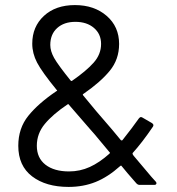

<svg xmlns="http://www.w3.org/2000/svg" viewBox="-20 -728 698 756"><path d="M594 -12Q596 -10 596 -6Q596 -4 594 -2Q592 0 588 0H529Q523 0 517 -6Q479 -49 459 -74Q458 -76 456 -76Q455 -76 453 -74Q405 -31 356.5 -11.5Q308 8 250 8Q161 8 106.5 -33.5Q52 -75 52 -154Q52 -223 91.5 -272Q131 -321 202 -369Q205 -370 205 -372Q205 -373 203 -374Q145 -445 126 -481.5Q107 -518 107 -556Q107 -623 153 -665.5Q199 -708 275 -708Q351 -708 400 -665.5Q449 -623 449 -555Q449 -494 412 -449Q375 -404 308 -358Q306 -357 306 -356Q306 -355 307 -353Q353 -296 422 -217Q447 -186 456 -176Q458 -175 459 -175Q461 -175 462 -176Q501 -225 527 -262Q531 -267 535 -267Q538 -267 541 -265L579 -243Q584 -239 584 -235Q584 -232 582 -229Q540 -167 502 -125V-123Q502 -120 506 -115Q506 -115 506 -115Q506 -115 506 -115Q506 -115 576 -32ZM277 -642Q232 -642 205 -617.5Q178 -593 178 -551Q178 -527 193 -500Q208 -473 258 -411Q260 -409 262 -409Q263 -409 264 -410Q319 -448 348.5 -481Q378 -514 378 -555Q378 -594 350 -618Q322 -642 277 -642ZM252 -53Q295 -53 333.5 -70.5Q372 -88 411 -123Q413 -125 413 -126Q413 -128 411 -129L376 -171Q349 -204 335 -219L251 -316Q250 -318 249 -318Q248 -318 246 -317Q188 -278 156.5 -240Q125 -202 125 -154Q125 -106 159 -79.5Q193 -53 252 -53Z"/></svg>

Font: LinhAnh
Style: Regular
Weight: 400
Designer: Jeremy Tribby
Foundry: Tribby Type
Version: Version 1.408